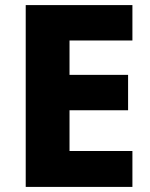

<svg xmlns="http://www.w3.org/2000/svg" viewBox="-20 -734 590 754"><path d="M500 0H81V-714H500V-575H253V-440H483V-301H253V-141H500Z"/></svg>

Font: Noto Sans Canadian Aboriginal ExtraBold
Style: Regular
Weight: 800
Designer: Monotype Design Team, Typotheque's Kevin King
Foundry: Monotype Imaging Inc.
Version: Version 2.004; ttfautohint (v1.8.4.7-5d5b)